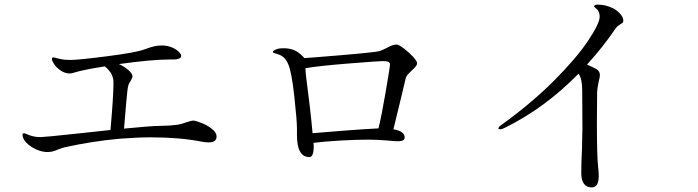

<svg xmlns="http://www.w3.org/2000/svg" viewBox="-20 -794 3040 836"><path d="M923 -200Q923 -174 889 -174Q873 -174 859 -177Q764 -196 637 -196Q579 -196 501 -190Q379 -179 259 -152Q251 -150 235 -144Q221 -138 210.5 -135Q200 -132 186 -132Q163 -132 137.5 -143.5Q112 -155 95 -172.5Q78 -190 78 -208Q78 -210 80 -212Q82 -214 84 -214Q88 -214 96.5 -210Q105 -206 112 -204Q132 -197 157 -197Q173 -197 322 -213L461 -228Q474 -374 474 -430Q474 -444 473 -449Q469 -468 460.5 -479.5Q452 -491 445 -497.5Q438 -504 436 -505Q380 -496 357 -491Q322 -484 307 -479Q292 -474 284 -474Q263 -474 244 -487Q225 -500 215 -516Q206 -530 206 -536Q206 -544 212 -544Q217 -544 226 -541Q229 -540 244.5 -536.5Q260 -533 288 -533Q321 -533 446 -549Q571 -565 606 -578Q639 -590 654.5 -593Q670 -596 684 -596Q708 -596 727.5 -588Q747 -580 758 -569Q769 -558 769 -551Q769 -543 759.5 -539Q750 -535 739 -535H720Q640 -535 498 -515Q522 -504 539.5 -488.5Q557 -473 557 -461Q557 -456 549 -442Q540 -429 538 -419Q535 -409 529.5 -346Q524 -283 520 -234Q640 -246 681 -246Q717 -246 754 -251Q769 -253 790 -261Q814 -269 820 -269Q831 -269 856.5 -259Q882 -249 902.5 -233Q923 -217 923 -200Z M1796 -519Q1796 -512 1790.5 -505Q1785 -498 1773 -487Q1771 -485 1763.5 -478Q1756 -471 1751.5 -464Q1747 -457 1746 -451L1726 -367L1693 -231Q1742 -223 1742 -195Q1742 -179 1713 -179Q1697 -179 1670 -182Q1618 -186 1586 -186Q1527 -186 1460 -182Q1393 -178 1345 -172Q1346 -166 1346 -158Q1346 -110 1327 -110Q1273 -110 1273 -206V-234Q1273 -269 1261.5 -374Q1250 -479 1236 -512Q1228 -531 1218 -541.5Q1208 -552 1190 -558Q1184 -560 1178.5 -561.5Q1173 -563 1170.5 -564.5Q1168 -566 1168 -568Q1168 -574 1188 -581Q1198 -584 1214 -584Q1240 -584 1260 -576Q1280 -568 1302 -545L1305 -541L1346 -544Q1615 -565 1634 -572Q1643 -575 1649.5 -578.5Q1656 -582 1661 -584Q1676 -592 1686 -596Q1696 -600 1707 -600Q1716 -600 1738 -583.5Q1760 -567 1778 -547.5Q1796 -528 1796 -519ZM1628 -235Q1641 -287 1659.5 -395Q1678 -503 1678 -513Q1678 -521 1671 -524.5Q1664 -528 1646 -528Q1630 -528 1498 -517.5Q1366 -507 1310 -497Q1310 -482 1313 -459Q1332 -315 1341 -214Q1409 -220 1488.5 -226Q1568 -232 1628 -235Z M2694 -705Q2694 -698 2691.5 -695.5Q2689 -693 2682 -689Q2681 -688 2674 -683.5Q2667 -679 2661 -671Q2604 -587 2536 -513Q2561 -502 2577 -493Q2592 -484 2592 -467Q2592 -458 2587 -440Q2580 -405 2580 -394L2579 -262Q2579 -114 2584 -71Q2587 -47 2587 -28Q2587 22 2557 22Q2534 22 2522.5 6Q2511 -10 2511 -40Q2511 -92 2514 -143Q2516 -207 2516 -238L2515 -402Q2515 -452 2499 -473Q2352 -323 2177 -237Q2165 -231 2158 -231Q2150 -231 2150 -235Q2150 -242 2170 -255Q2298 -348 2394 -444.5Q2490 -541 2540.5 -616.5Q2591 -692 2591 -721Q2591 -741 2581 -752Q2577 -756 2572 -760Q2567 -764 2567 -766Q2567 -774 2582 -774Q2618 -774 2651 -757Q2667 -749 2680.5 -733.5Q2694 -718 2694 -705Z"/></svg>

Font: Shippori Mincho
Style: Regular
Weight: 400
Designer: FONTDASU
Foundry: FONTDASU / Google Inc. / but / Adobe
Version: Version 3.110; ttfautohint (v1.8.3)